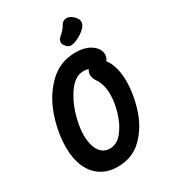

<svg xmlns="http://www.w3.org/2000/svg" viewBox="-228 -1074 1075 1202"><g transform="rotate(-30 310.0 -472.5)"><path d="M40.9 -254.2Q40.9 -362.8 79.8 -476.1Q118.8 -589.4 197.5 -665.7Q276.2 -742 389.2 -742Q451.5 -742 491.5 -718.1Q531.4 -694.2 541.4 -660Q551.3 -625.8 529.8 -597.5Q518.7 -583 505.6 -579.8Q492.5 -576.6 479.4 -580.7Q466.2 -584.8 445.2 -595.1Q424 -605.3 407.9 -610.7Q391.8 -616 375.2 -616Q317.3 -616 271.7 -556.9Q226.1 -497.8 200.7 -414.9Q175.3 -331.9 175.3 -267.2Q175.3 -221.1 186.8 -186.2Q198.2 -151.4 221 -131.9Q243.8 -112.4 276.2 -112.4Q328.1 -112.4 367 -160.6Q405.9 -208.8 426.8 -278.4Q447.6 -348 447.6 -407.6Q447.6 -434.6 443 -457.2Q438.4 -479.8 430.6 -497.2Q422.8 -514.7 412 -530Q394.2 -558.8 398.9 -585.5Q403.7 -612.2 430.9 -627.1Q450.4 -637.9 470.7 -637.3Q491 -636.7 505.9 -623Q524.3 -607.6 540 -582.5Q555.7 -557.4 566 -518.5Q576.3 -479.6 576.3 -428.8Q576.3 -333.2 543.8 -231.4Q511.3 -129.6 440.9 -59.3Q370.4 10.9 263.1 10.9Q194.1 10.9 144 -21.3Q94 -53.6 67.5 -113.4Q40.9 -173.2 40.9 -254.2ZM423.9 -801.1Q445.3 -809.5 467.1 -823.7Q488.9 -837.8 502.7 -853.9Q519.2 -873.8 518 -893Q516.8 -912.3 495.5 -933.5Q480.8 -947.8 463.9 -953.4Q447.1 -959 431.7 -953.5Q416.2 -948 406.7 -930.5Q397.8 -915 385.9 -901.5Q374 -888 360.2 -876.9Q341.7 -861.1 341.2 -843Q340.8 -824.9 358.2 -807.8Q373 -793 388.8 -793.3Q404.7 -793.6 423.9 -801.1Z"/></g></svg>

Font: Monaspace Radon Var
Style: Regular
Weight: 400
Designer: Riley Cran and the Lettermatic Team
Version: Version 1.000 (Monaspace Radon Var)